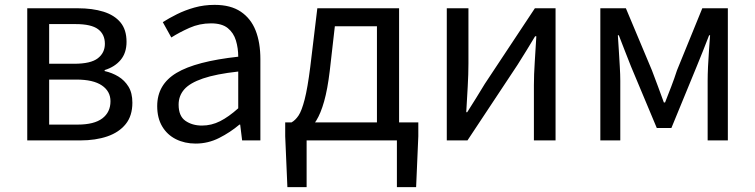

<svg xmlns="http://www.w3.org/2000/svg" viewBox="-20 -577 3102 789"><path d="M92 0V-543H300Q360 -543 405 -529Q450 -515 475 -485Q500 -455 500 -405Q500 -360 476 -331Q452 -302 410 -289V-285Q441 -278 466.5 -262.5Q492 -247 508 -221Q524 -195 524 -155Q524 -101 496.5 -67Q469 -33 421 -16.5Q373 0 310 0ZM182 -315H285Q353 -315 382 -337.5Q411 -360 411 -397Q411 -436 383 -457Q355 -478 291 -478H182ZM182 -65H299Q367 -65 400.5 -90.5Q434 -116 434 -161Q434 -202 398.5 -226Q363 -250 294 -250H182Z M784 13Q739 13 703 -5Q667 -23 646.5 -57.5Q626 -92 626 -141Q626 -230 705.5 -277.5Q785 -325 959 -344Q959 -379 949.5 -410.5Q940 -442 916 -461.5Q892 -481 847 -481Q800 -481 758.5 -462.5Q717 -444 684 -423L649 -486Q674 -502 707 -518.5Q740 -535 779 -546Q818 -557 862 -557Q928 -557 969.5 -529Q1011 -501 1030.5 -451.5Q1050 -402 1050 -334V0H975L967 -65H964Q926 -33 880.5 -10Q835 13 784 13ZM810 -61Q849 -61 884.5 -79Q920 -97 959 -132V-283Q868 -273 814 -254.5Q760 -236 737 -209.5Q714 -183 714 -147Q714 -100 742 -80.5Q770 -61 810 -61Z M1240 0V192H1161L1152 -17V-74H1699V-17L1690 192H1611V0ZM1529 -28V-469H1356L1335 -285Q1326 -210 1312 -160.5Q1298 -111 1280 -82Q1262 -53 1241.5 -39Q1221 -25 1200 -21L1178 -74Q1194 -83 1207 -102.5Q1220 -122 1232 -168.5Q1244 -215 1255 -302L1284 -543H1620V-28Z M1816 0V-543H1905V-316Q1905 -273 1902 -220.5Q1899 -168 1896 -116H1900Q1916 -141 1936.5 -174Q1957 -207 1972 -232L2178 -543H2263V0H2174V-227Q2174 -270 2177.5 -322.5Q2181 -375 2184 -428H2179Q2164 -403 2143.5 -369.5Q2123 -336 2107 -311L1901 0Z M2447 0V-543H2552L2659 -288Q2672 -254 2684 -221.5Q2696 -189 2708 -156H2713Q2726 -189 2738.5 -221.5Q2751 -254 2762 -288L2866 -543H2971V0H2888V-245Q2888 -270 2889.5 -303Q2891 -336 2893.5 -370Q2896 -404 2898 -432H2894Q2882 -400 2868.5 -367Q2855 -334 2843 -304L2739 -51H2679L2573 -304Q2561 -334 2548 -367.5Q2535 -401 2523 -432H2519Q2521 -404 2523 -370Q2525 -336 2527 -303Q2529 -270 2529 -245V0Z"/></svg>

Font: Farlight84_Sys_V01
Style: Regular
Weight: 400
Designer: Ryoko NISHIZUKA  (kana, bopomofo & ideographs); Paul D. Hunt (Latin, Greek & Cyrillic); Sandoll Communications , Soo-you
Foundry: Adobe
Version: Version 2.004;October 29, 2024;FontCreator 14.0.0.2814 64-bi